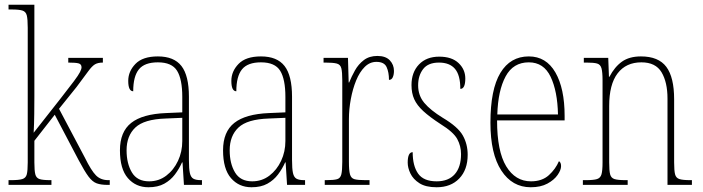

<svg xmlns="http://www.w3.org/2000/svg" viewBox="-20 -780 2964 810"><path d="M16 0V-20H27Q59 -20 74 -24.5Q89 -29 93 -44.5Q97 -60 97 -95V-663Q97 -699 93 -715Q89 -731 74.5 -735.5Q60 -740 30 -740H16V-760H125V-373Q125 -342 124.5 -299Q124 -256 122 -220L236 -365Q272 -411 291.5 -437Q311 -463 317.5 -476Q324 -489 324 -496Q324 -509 312 -512.5Q300 -516 268 -516V-536H414V-516Q393 -516 380.5 -508.5Q368 -501 352 -479Q336 -457 303 -413L229 -321L338 -115Q365 -60 385 -40Q405 -20 437 -20H443V0H434Q406 0 388 -6.5Q370 -13 353.5 -35Q337 -57 312 -104L211 -296L125 -186V-95Q125 -60 129 -44.5Q133 -29 147 -24.5Q161 -20 192 -20H197V0Z M606 10Q553 10 519.5 -28.5Q486 -67 486 -146Q486 -224 533.5 -261.5Q581 -299 680 -303L749 -306V-371Q749 -446 727 -481.5Q705 -517 646 -517Q590 -517 566 -487.5Q542 -458 542 -395Q521 -395 521 -439Q521 -479 551.5 -510.5Q582 -542 646 -542Q714 -542 745.5 -501.5Q777 -461 777 -372V-105Q777 -68 781 -50Q785 -32 796 -26Q807 -20 828 -20H832V0H756L750 -95H748Q736 -68 718 -44Q700 -20 673 -5Q646 10 606 10ZM609 -15Q650 -15 681.5 -39Q713 -63 731 -101.5Q749 -140 749 -185V-283L679 -280Q588 -277 551 -242Q514 -207 514 -146Q514 -90 536.5 -52.5Q559 -15 609 -15Z M1041 10Q988 10 954.5 -28.5Q921 -67 921 -146Q921 -224 968.5 -261.5Q1016 -299 1115 -303L1184 -306V-371Q1184 -446 1162 -481.5Q1140 -517 1081 -517Q1025 -517 1001 -487.5Q977 -458 977 -395Q956 -395 956 -439Q956 -479 986.5 -510.5Q1017 -542 1081 -542Q1149 -542 1180.5 -501.5Q1212 -461 1212 -372V-105Q1212 -68 1216 -50Q1220 -32 1231 -26Q1242 -20 1263 -20H1267V0H1191L1185 -95H1183Q1171 -68 1153 -44Q1135 -20 1108 -5Q1081 10 1041 10ZM1044 -15Q1085 -15 1116.5 -39Q1148 -63 1166 -101.5Q1184 -140 1184 -185V-283L1114 -280Q1023 -277 986 -242Q949 -207 949 -146Q949 -90 971.5 -52.5Q994 -15 1044 -15Z M1350 0V-20H1357Q1388 -20 1402 -24Q1416 -28 1420 -44.5Q1424 -61 1424 -97V-441Q1424 -476 1420 -492Q1416 -508 1400.5 -512Q1385 -516 1352 -516H1345V-536H1448L1451 -432H1453Q1463 -457 1477.5 -483Q1492 -509 1515 -526.5Q1538 -544 1572 -544Q1607 -544 1624.5 -525.5Q1642 -507 1642 -481Q1642 -465 1637 -454Q1632 -443 1621 -443Q1621 -475 1611 -497Q1601 -519 1568 -519Q1540 -519 1518.5 -497.5Q1497 -476 1482.5 -440.5Q1468 -405 1460 -362Q1452 -319 1452 -277V-97Q1452 -61 1456.5 -44.5Q1461 -28 1475.5 -24Q1490 -20 1521 -20H1539V0Z M1822 10Q1776 10 1749.5 -7Q1723 -24 1711.5 -48Q1700 -72 1700 -94Q1700 -138 1721 -138Q1721 -80 1744 -47.5Q1767 -15 1822 -15Q1872 -15 1898.5 -45Q1925 -75 1925 -130Q1925 -164 1909 -193.5Q1893 -223 1838 -257Q1792 -287 1765.5 -311.5Q1739 -336 1727.5 -361.5Q1716 -387 1716 -421Q1716 -475 1747.5 -508Q1779 -541 1833 -541Q1886 -541 1914.5 -514Q1943 -487 1943 -449Q1943 -405 1922 -405Q1922 -463 1899.5 -489.5Q1877 -516 1832 -516Q1786 -516 1765 -488.5Q1744 -461 1744 -420Q1744 -377 1770 -346Q1796 -315 1848 -283Q1912 -245 1932.5 -208.5Q1953 -172 1953 -127Q1953 -64 1917.5 -27Q1882 10 1822 10Z M2219 10Q2141 10 2095 -60.5Q2049 -131 2049 -262Q2049 -403 2091 -472.5Q2133 -542 2211 -542Q2284 -542 2323 -474.5Q2362 -407 2362 -291V-272H2077Q2077 -142 2115.5 -78.5Q2154 -15 2220 -15Q2267 -15 2295.5 -41Q2324 -67 2338 -100Q2347 -95 2347 -79Q2347 -63 2332.5 -42Q2318 -21 2289.5 -5.5Q2261 10 2219 10ZM2334 -297Q2332 -395 2303 -456Q2274 -517 2211 -517Q2145 -517 2113 -457.5Q2081 -398 2078 -297Z M2439 0V-20H2452Q2484 -20 2498.5 -24.5Q2513 -29 2517.5 -44.5Q2522 -60 2522 -95V-441Q2522 -476 2517.5 -492Q2513 -508 2499 -512Q2485 -516 2455 -516H2443V-536H2546L2549 -456H2551Q2573 -498 2604 -520Q2635 -542 2684 -542Q2758 -542 2791 -498Q2824 -454 2824 -361V-95Q2824 -60 2828 -44.5Q2832 -29 2846.5 -24.5Q2861 -20 2892 -20H2899V0H2796V-364Q2796 -433 2771 -475Q2746 -517 2686 -517Q2621 -517 2585.5 -470.5Q2550 -424 2550 -333V-95Q2550 -60 2554 -44.5Q2558 -29 2572.5 -24.5Q2587 -20 2619 -20H2628V0Z"/></svg>

Font: Noto Serif Condensed Thin
Style: Regular
Weight: 100
Width: 3
Designer: Monotype Design Team
Foundry: Monotype Imaging Inc.
Version: Version 2.013; ttfautohint (v1.8.4.7-5d5b)